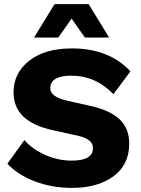

<svg xmlns="http://www.w3.org/2000/svg" viewBox="-20 -906 685 936"><path d="M512 -723H394L329 -815L264 -723H146L246 -886H412ZM331 -670Q512 -670 616 -558L533 -447Q446 -537 328 -537Q225 -537 225 -475Q225 -434 308 -415L419 -390Q518 -368 564 -323.5Q610 -279 610 -206Q610 -103 533 -46.5Q456 10 331 10Q233 10 149.5 -22Q66 -54 16 -108L99 -223Q137 -179 200 -151Q263 -123 329 -123Q433 -123 433 -183Q435 -227 361 -244L239 -271Q46 -312 46 -455Q46 -550 122.5 -610Q199 -670 331 -670Z"/></svg>

Font: Elaine Sans
Style: Bold
Weight: 700
Designer: Wei Huang
Foundry: Wei Huang
Version: Version 2.001;December 24, 2019;FontCreator 12.0.0.2547 64-b